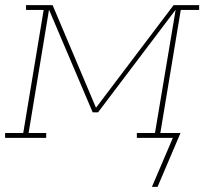

<svg xmlns="http://www.w3.org/2000/svg" viewBox="-38 -540 808 752"><path d="M579 192H557L639 0H498V-19H569L650 -502L346 -100H325L154 -502L74 -19H143V0H-18V-19H53L133 -501H64V-520H168L338 -118L642 -520H742V-501H670L590 -19H669Z"/></svg>

Font: Iosevka Etoile Thin Oblique
Style: Regular
Weight: 100
Italic angle: -9°
Designer: Belleve Invis
Foundry: Belleve Invis
Version: Version 15.5.2; ttfautohint (v1.8.4)